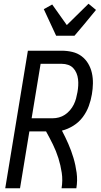

<svg xmlns="http://www.w3.org/2000/svg" viewBox="-20 -1006 540 1026"><path d="M8 0 129 -735H310Q339 -735 366.5 -728.5Q394 -722 415.5 -706Q437 -690 451 -666.5Q465 -643 471 -616Q477 -589 476.5 -560Q476 -531 471 -502Q466 -471 454.5 -439.5Q443 -408 422.5 -380.5Q402 -353 372.5 -334.5Q343 -316 311 -308Q329 -274 345 -237.5Q361 -201 372.5 -162.5Q384 -124 389.5 -83Q395 -42 388 0H309Q316 -42 310 -82.5Q304 -123 292 -161Q280 -199 262.5 -234.5Q245 -270 226 -304H137L87 0ZM149 -374H261Q278 -374 295 -378.5Q312 -383 327 -393Q342 -403 354 -417Q366 -431 374 -447Q382 -463 386.5 -480Q391 -497 394 -514Q397 -531 398 -548.5Q399 -566 397 -583Q395 -600 388.5 -615.5Q382 -631 371 -642.5Q360 -654 344 -659.5Q328 -665 310 -665H197ZM280 -815 214 -957 259 -982 337 -872 453 -986 493 -953 428 -874 378 -815Z"/></svg>

Font: Iosevka Curly
Style: Italic
Weight: 400
Italic angle: -9°
Monospace: yes
Designer: Belleve Invis
Foundry: Belleve Invis
Version: Version 22.1.2; ttfautohint (v1.8.4)